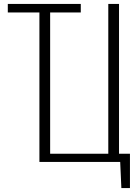

<svg xmlns="http://www.w3.org/2000/svg" viewBox="-20 -830 713 984"><path d="M590 -42H646V134H602L596 0H182V-766H20V-810H394V-766H237V-42H535V-810H590Z"/></svg>

Font: Oswald ExtraLight
Style: Regular
Weight: 250
Designer: Vernon Adams
Foundry: Vernon Adams
Version: Version 4.103;gftools[0.9.33.dev8+g029e19f]